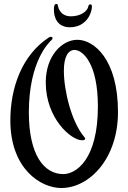

<svg xmlns="http://www.w3.org/2000/svg" viewBox="-20 -883 645 965"><path d="M573 -320C573 -585 452 -683 369 -683C292 -683 210 -603 210 -469C210 -287 338 -178 392 -178C403 -178 408 -181 408 -186C408 -188 407 -191 404 -194C339 -270 301 -428 301 -527C301 -599 323 -632 355 -632C394 -632 472 -568 472 -348C472 -82 363 -8 298 -8C202 -8 125 -103 125 -318C125 -579 229 -672 240 -683C243 -686 244 -688 244 -691C244 -696 241 -698 236 -698C233 -698 229 -697 226 -695C88 -605 32 -438 32 -278C32 -35 184 62 288 62C429 62 573 -85 573 -320ZM442 -851C442 -858 439 -861 434 -861C429 -861 425 -858 424 -851C419 -824 382 -801 337 -801C285 -801 274 -840 271 -854C271 -861 267 -863 263 -863C252 -863 251 -849 251 -833C251 -797 267 -746 331 -746C413 -746 442 -816 442 -851Z"/></svg>

Font: Engagement
Style: Regular
Weight: 400
Designer: Astigmatic (AOETI)
Foundry: Astigmatic (AOETI)
Version: Version 1.000